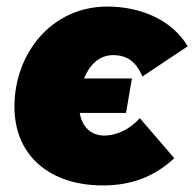

<svg xmlns="http://www.w3.org/2000/svg" viewBox="-20 -551 593 585"><path d="M294 14C382 14 452 -14 511 -69L406 -191C377 -158 336 -138 298 -138C262 -138 231 -159 223 -207H364L382 -312H236C253 -354 283 -383 324 -383C368 -383 394 -363 414 -318L552 -410C501 -495 402 -531 307 -531C137 -531 24 -388 24 -226C24 -78 130 14 294 14Z"/></svg>

Font: Fixel Display 20240404 Black
Style: Italic
Weight: 900
Italic angle: -10°
Designer: AlfaBravo + MacPaw
Foundry: Kyrylo Tkachov, Marchela Mozhyna, Serhii Makarenko, Maria Weinstein, Zakhar Kryvoshyya
Version: Version 1.211;Glyphs 3.2 (3225)